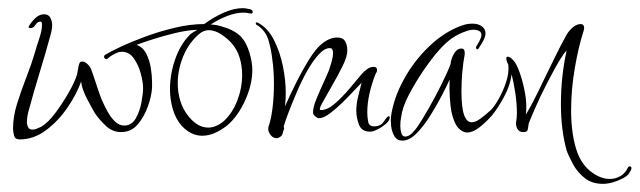

<svg xmlns="http://www.w3.org/2000/svg" viewBox="-20 -329 1569 471"><path d="M28 13Q17 13 14.5 3.5Q12 -6 12 -14Q12 -43 22 -75Q32 -107 44.5 -139Q57 -171 65 -198Q69 -213 76 -233.5Q83 -254 83 -268Q83 -270 82.5 -273Q82 -276 79 -276Q72 -276 67 -268Q62 -260 55 -260Q50 -260 50 -263Q55 -273 65.5 -283.5Q76 -294 88 -294Q99 -294 103.5 -285.5Q108 -277 108 -267Q108 -258 105 -247Q92 -199 78 -153.5Q64 -108 51 -60Q46 -42 46 -30Q46 -23 49 -17Q52 -11 60 -11Q65 -11 70.5 -13.5Q76 -16 81 -18Q98 -28 115.5 -51.5Q133 -75 148 -101Q163 -127 169 -146L173 -168Q174 -172 175.5 -175Q177 -178 182 -178Q187 -178 192 -174Q197 -170 200 -166Q203 -162 209 -144Q215 -126 221.5 -106.5Q228 -87 232 -79Q236 -70 243.5 -56Q251 -42 261.5 -31.5Q272 -21 285 -21Q303 -21 313 -38.5Q323 -56 327 -78Q331 -100 331 -113Q331 -127 325.5 -148Q320 -169 308.5 -185.5Q297 -202 279 -202Q272 -202 268 -200Q252 -193 245 -186Q243 -184 241 -184Q238 -184 236 -187Q234 -190 237 -194Q248 -201 274.5 -213.5Q301 -226 336 -239Q371 -252 409 -261Q447 -270 481 -270Q504 -287 529 -298Q554 -309 576 -309Q582 -309 590 -307Q600 -306 600 -299Q600 -294 588 -297Q584 -298 577 -298Q559 -298 538 -290Q517 -282 497 -269Q514 -268 527 -263Q542 -259 554 -252Q566 -245 573 -237Q585 -223 592 -199.5Q599 -176 599 -157Q599 -122 581.5 -83Q564 -44 537 -21Q523 -10 507.5 -3Q492 4 476 4Q449 4 426 -20Q411 -37 404 -61Q397 -85 397 -110Q397 -147 409.5 -183Q422 -219 444 -242Q446 -245 453.5 -249.5Q461 -254 464 -256Q439 -255 410 -248Q381 -241 356 -233Q331 -225 315 -219Q331 -213 339 -197Q347 -181 350 -162Q353 -143 353 -128V-114Q352 -94 343 -68.5Q334 -43 318 -24Q302 -5 277 -5Q256 -5 240 -20Q224 -35 213 -51Q204 -66 192.5 -88.5Q181 -111 179 -129Q169 -100 146.5 -66.5Q124 -33 93.5 -10Q63 13 28 13ZM528 -31Q550 -51 562 -82Q574 -113 574 -145Q574 -167 568 -187Q562 -207 549 -222Q539 -234 523 -244.5Q507 -255 492 -255Q480 -255 469 -246Q444 -225 430 -192Q416 -159 416 -124Q416 -102 422.5 -81Q429 -60 443 -43Q465 -16 491 -16Q509 -16 528 -31Z M659 10Q650 10 644.5 3Q639 -4 638 -11Q638 -19 640 -22Q646 -41 649 -68Q652 -95 652 -123Q652 -140 651 -155Q650 -170 648 -183Q646 -204 639 -229Q632 -254 610 -268Q608 -268 607.5 -271Q607 -274 609 -274Q613 -274 615 -272Q638 -259 652.5 -230Q667 -201 674 -166.5Q681 -132 681 -101Q681 -92 680.5 -84Q680 -76 679 -68Q691 -95 706.5 -126Q722 -157 738.5 -183.5Q755 -210 769 -221Q777 -228 787 -232.5Q797 -237 807 -237Q821 -237 826.5 -228Q832 -219 832 -205Q832 -190 820 -166Q808 -142 793.5 -117Q779 -92 770 -75.5Q761 -59 767 -59Q783 -59 801 -74.5Q819 -90 836.5 -110.5Q854 -131 867 -147Q872 -153 880 -159Q888 -165 897 -165Q905 -165 905 -157Q905 -154 903.5 -151.5Q902 -149 901 -147Q892 -124 886.5 -100Q881 -76 881 -53Q881 -43 883 -31Q885 -19 898 -19Q914 -19 922 -31.5Q930 -44 934 -44Q936 -44 936 -41Q936 -33 926.5 -25Q917 -17 906 -11.5Q895 -6 888 -6Q867 -6 860.5 -23.5Q854 -41 854 -57Q854 -74 858.5 -92Q863 -110 867 -126Q860 -119 846.5 -104.5Q833 -90 817.5 -75Q802 -60 787.5 -49.5Q773 -39 762 -39Q759 -39 753.5 -43.5Q748 -48 748 -52Q747 -64 756.5 -87Q766 -110 776.5 -132.5Q787 -155 790 -166Q791 -169 794 -179.5Q797 -190 797 -199Q797 -211 789 -211Q776 -211 761.5 -195Q747 -179 733.5 -155Q720 -131 708.5 -104Q697 -77 688.5 -55Q680 -33 677 -22Q677 -21 676.5 -20.5Q676 -20 676 -20L677 -13Q674 -6 673 -0.5Q672 5 663 9Q662 9 661.5 9.5Q661 10 659 10Z M1507 109Q1481 122 1459 122Q1432 122 1414 107.5Q1396 93 1385.5 73.5Q1375 54 1370 40Q1356 -10 1356 -74Q1356 -141 1370 -205Q1363 -198 1353 -181.5Q1343 -165 1334.5 -148.5Q1326 -132 1321 -123Q1305 -92 1292 -62Q1279 -32 1277 -26Q1276 -20 1275 -12.5Q1274 -5 1265 -5H1263Q1254 -5 1249.5 -12.5Q1245 -20 1246 -29Q1247 -34 1247.5 -39.5Q1248 -45 1248 -52Q1248 -75 1244 -101.5Q1240 -128 1235 -147Q1232 -120 1216.5 -91.5Q1201 -63 1187 -46Q1172 -29 1156 -16.5Q1140 -4 1126 -4Q1114 -4 1103.5 -16Q1093 -28 1087 -57Q1085 -68 1083.5 -90Q1082 -112 1083 -134Q1077 -120 1064 -95Q1051 -70 1035 -44.5Q1019 -19 1001.5 -1.5Q984 16 967 16Q954 16 947.5 5Q941 -6 939.5 -20Q938 -34 939 -42Q945 -87 970 -133Q995 -179 1032.5 -215Q1070 -251 1112 -266Q1120 -269 1126.5 -270Q1133 -271 1139 -271Q1153 -271 1162 -264.5Q1171 -258 1171 -247Q1171 -237 1162 -223L1154 -210Q1153 -208 1151 -208Q1149 -208 1148 -210.5Q1147 -213 1149 -216L1156 -228Q1161 -238 1161 -243Q1161 -250 1155.5 -253Q1150 -256 1142 -256Q1133 -256 1125 -253Q1104 -246 1088.5 -235Q1073 -224 1058 -207Q1040 -187 1019.5 -157Q999 -127 983 -96.5Q967 -66 964 -41Q962 -33 962 -20Q962 -11 964.5 -2.5Q967 6 974 6Q983 6 991.5 -3Q1000 -12 1004 -18Q1015 -34 1031 -62Q1047 -90 1062 -120Q1077 -150 1085 -171Q1086 -174 1086 -177Q1086 -180 1087 -181Q1089 -190 1095.5 -200Q1102 -210 1112 -210Q1120 -210 1120 -200V-196Q1116 -174 1114 -151Q1112 -128 1112 -105Q1112 -65 1118.5 -47Q1125 -29 1137 -29Q1146 -29 1158 -37.5Q1170 -46 1185 -60Q1193 -68 1203.5 -86.5Q1214 -105 1221.5 -127.5Q1229 -150 1227 -170Q1222 -180 1222 -186Q1222 -190 1225 -190Q1232 -190 1240 -180Q1247 -173 1255 -150.5Q1263 -128 1268 -100.5Q1273 -73 1270 -48Q1277 -59 1289 -82Q1301 -105 1315 -135Q1328 -161 1341.5 -189Q1355 -217 1370 -244Q1378 -257 1388 -264Q1397 -270 1404 -270Q1413 -270 1413 -260Q1413 -259 1412.5 -256.5Q1412 -254 1411 -251Q1399 -214 1390 -161.5Q1381 -109 1381 -58Q1381 -28 1385 -1Q1389 26 1397 47Q1409 77 1431.5 93.5Q1454 110 1476 110Q1490 110 1502 103Q1514 96 1521 81Q1523 79 1525 79Q1529 79 1529 84Q1529 88 1522 98Q1517 104 1507 109Z"/></svg>

Font: Fuggles
Style: Regular
Weight: 400
Designer: Rob Leuschke
Foundry: Robert E. Leuschke
Version: Version 1.100; ttfautohint (v1.8.3)